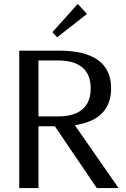

<svg xmlns="http://www.w3.org/2000/svg" viewBox="-20 -958 644 978"><path d="M78 0V-700H281Q412 -700 479 -652Q546 -604 546 -508Q546 -444 516 -401Q486 -358 427 -336.5Q368 -315 281 -315H164V-365H276Q330 -365 367 -381Q404 -397 423 -428.5Q442 -460 442 -508Q442 -579 399.5 -614.5Q357 -650 276 -650H157L176 -669V0ZM473 0 248 -332H353L584 0ZM271 -768 247 -794 376 -938 423 -887Z"/></svg>

Font: Sutasoma
Style: Regular
Weight: 400
Designer: Izhar Fathurrohim, Akbar Rohmanto, Arusyal Khofiqoini
Foundry: Kiwari Kolektiv
Version: Version 1.102